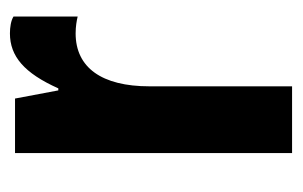

<svg xmlns="http://www.w3.org/2000/svg" viewBox="-128 -466 594 377"><g transform="rotate(-90 168.5 -277.0)"><path d="M57 0H188V-280C188 -374 225 -425 292 -425C305 -425 317 -423 325 -421V-547C317 -552 304 -554 292 -554C247 -554 214 -526 184 -459H180L164 -544H57Z"/></g></svg>

Font: Kathrein 77 Bold Condensed
Style: Regular
Weight: 700
Width: 3
Designer: Lazydogs Typefoundry, based on Open Sans by Ascender Corporation
Foundry: Lazydogs Typefoundry
Version: Version 1.003;PS 001.003;hotconv 1.0.88;makeotf.lib2.5.64775